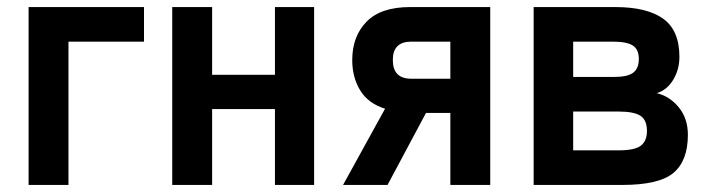

<svg xmlns="http://www.w3.org/2000/svg" viewBox="-20 -524 2031 544"><path d="M61 0V-504H388V-406H174V0Z M468 0V-504H581V-312H759V-504H870V0H759V-215H581V0Z M952 0 1071 -216Q1023 -231 1000.5 -268Q978 -305 978 -354Q978 -421 1018.5 -462.5Q1059 -504 1142 -504H1369V0H1256V-204H1187L1078 0ZM1145 -301H1256V-406H1145Q1093 -406 1093 -354Q1093 -301 1145 -301Z M1492 0V-504H1723Q1813 -504 1859 -471Q1905 -438 1905 -363Q1905 -327 1887.5 -298Q1870 -269 1841 -260Q1878 -251 1903.5 -219.5Q1929 -188 1929 -142Q1929 -69 1888.5 -34.5Q1848 0 1743 0ZM1604 -98H1732Q1779 -98 1796 -111.5Q1813 -125 1813 -153Q1813 -184 1794.5 -196Q1776 -208 1732 -208H1604ZM1604 -306H1720Q1758 -306 1774 -318Q1790 -330 1790 -357Q1790 -384 1773 -395Q1756 -406 1717 -406H1604Z"/></svg>

Font: Zen Kaku Gothic New
Style: Bold
Weight: 700
Designer: Yoshimichi Ohira
Foundry: Positype
Version: Version 1.002